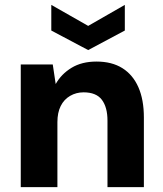

<svg xmlns="http://www.w3.org/2000/svg" viewBox="-20 -766 669 786"><path d="M65 0V-502H196L208 -422Q231 -463 273 -488.5Q315 -514 375 -514Q438 -514 481 -487Q524 -460 546.5 -409Q569 -358 569 -285V0H420V-272Q420 -327 397 -357.5Q374 -388 322 -388Q292 -388 267 -373.5Q242 -359 228.5 -332Q215 -305 215 -266V0ZM341 -561 190 -641V-746L341 -660L491 -746V-641Z"/></svg>

Font: DM Sans 16pt Black
Style: Regular
Weight: 900
Version: Version 4.004;gftools[0.9.30]